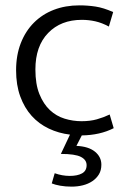

<svg xmlns="http://www.w3.org/2000/svg" viewBox="-20 -496 474 716"><path d="M284 -44Q316 -44 341 -51Q366 -58 389 -69L404 -18Q353 8 285 9L265 48Q310 50 334 69.5Q358 89 358 118Q358 139 349 154Q340 169 324.5 179.5Q309 190 289 195Q269 200 247 200Q224 200 204.5 196.5Q185 193 173 188L184 150Q212 160 240 160Q269 160 286 150.5Q303 141 303 120Q303 100 281.5 89Q260 78 207 78L241 6Q199 1 162 -16.5Q125 -34 98 -64Q71 -94 55.5 -136.5Q40 -179 40 -234Q40 -290 57.5 -335Q75 -380 106.5 -411.5Q138 -443 181 -459.5Q224 -476 276 -476Q307 -476 336.5 -471.5Q366 -467 402 -451L386 -397Q360 -411 335.5 -416.5Q311 -422 285 -422Q207 -422 159.5 -373Q112 -324 112 -237Q112 -182 127 -145Q142 -108 166 -85.5Q190 -63 221 -53.5Q252 -44 284 -44Z"/></svg>

Font: Ek Mukta Light
Style: Regular
Weight: 300
Designer: Girish Dalvi and Yashodeep Gholap
Foundry: Ek Type
Version: Version 2.538;PS 1.002;hotconv 16.6.51;makeotf.lib2.5.65220;